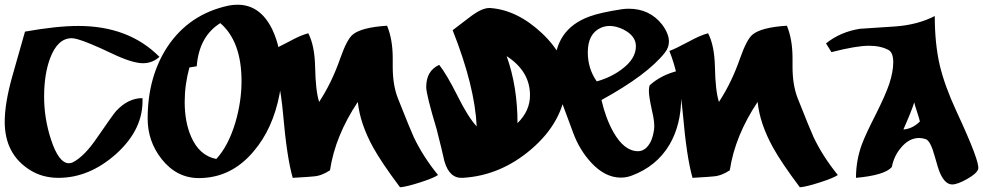

<svg xmlns="http://www.w3.org/2000/svg" viewBox="-45 -754 4168 814"><path d="M631 -513Q601 -486 561 -486Q516 -486 430 -527Q327 -576 283 -588Q268 -592 259 -592Q199 -592 167 -506Q142 -438 142 -344Q142 -252 171 -163Q204 -62 247 -62Q257 -62 266 -67Q314 -93 365 -168Q436 -271 447 -283Q498 -338 559 -338Q565 -208 448 -102Q334 0 203 0Q136 0 84 -32Q-25 -99 -25 -238Q-25 -313 5 -423Q24 -488 61 -620Q196 -644 287 -644Q501 -644 631 -513Z M1140 -354Q1112 -208 1030 -112Q935 1 798 1Q704 1 640 -80Q581 -155 581 -251Q581 -428 665 -556Q757 -694 923 -730Q942 -734 962 -734Q1058 -734 1109 -630Q1148 -548 1148 -441Q1148 -396 1140 -354ZM889 -656Q799 -600 789 -473L758 -468Q738 -395 738 -322Q738 -237 765 -175Q800 -94 872 -80Q923 -135 953 -235Q979 -324 979 -410Q979 -578 889 -656Z M1812 -12Q1793 1 1735.5 19.5Q1678 38 1651 40Q1573 -64 1537 -129Q1481 -231 1472 -322Q1470 -324 1469 -324Q1471 -324 1472 -322Q1376 -178 1354 -32Q1318 -8 1283 -6Q1280 -5 1196 0Q1171 -87 1155 -272Q1141 -430 1098 -538Q1123 -547 1179 -577Q1230 -605 1262 -613Q1289 -561 1291 -470Q1293 -368 1308 -322Q1362 -404 1398 -508Q1426 -587 1450 -607Q1487 -638 1596 -645Q1620 -587 1620 -507V-471Q1620 -393 1642 -337Q1696 -201 1709 -173Q1748 -91 1812 -12Z M2356 -394Q2344 -238 2207 -121Q2076 -9 1916 0Q1860 3 1839 -71Q1829 -117 1806 -207Q1762 -353 1762 -385Q1762 -454 1817 -479Q1847 -442 1895 -347Q1939 -258 1976 -218Q1968 -389 1874 -626Q1899 -645 1949.5 -683.5Q2000 -722 2033 -720Q2148 -712 2254 -612Q2365 -506 2356 -394ZM2149 -232Q2202 -284 2202 -350Q2202 -452 2103 -516Q2149 -387 2149 -232Z M2632 -9Q2610 -1 2587 -1Q2520 -1 2461 -65Q2412 -118 2385 -191Q2367 -238 2332 -334Q2306 -407 2306 -467Q2306 -630 2454 -684Q2500 -701 2592 -715Q2605 -717 2621 -717Q2709 -717 2762 -650Q2791 -611 2791 -578Q2791 -553 2774 -531Q2700 -437 2505 -330Q2523 -252 2555 -195Q2601 -113 2660 -113Q2693 -113 2714 -154Q2724 -176 2728 -205Q2732 -232 2719 -286Q2706 -345 2706 -368Q2706 -382 2709 -392Q2757 -436 2830 -454Q2843 -400 2843 -342Q2843 -225 2793 -140Q2738 -48 2632 -9ZM2651 -558Q2651 -602 2598 -629Q2567 -644 2540 -644Q2520 -644 2502 -636Q2447 -611 2447 -532Q2447 -463 2485 -409Q2546 -426 2592 -461Q2651 -505 2651 -558Z M3507 -12Q3488 1 3430.5 19.5Q3373 38 3346 40Q3268 -64 3232 -129Q3176 -231 3167 -322Q3165 -324 3164 -324Q3166 -324 3167 -322Q3071 -178 3049 -32Q3013 -8 2978 -6Q2975 -5 2891 0Q2866 -87 2850 -272Q2836 -430 2793 -538Q2818 -547 2874 -577Q2925 -605 2957 -613Q2984 -561 2986 -470Q2988 -368 3003 -322Q3057 -404 3093 -508Q3121 -587 3145 -607Q3182 -638 3291 -645Q3315 -587 3315 -507V-471Q3315 -393 3337 -337Q3391 -201 3404 -173Q3443 -91 3507 -12Z M4102 -37Q4096 -18 4055 5Q4014 28 3992 28Q3962 28 3941 -19Q3932 -39 3918 -91Q3900 -157 3880 -164Q3865 -169 3852 -169Q3809 -169 3775 -128Q3745 -93 3736 -46Q3706 -11 3584 0Q3584 -74 3609 -142Q3624 -183 3668 -269Q3709 -351 3725 -398Q3742 -450 3742 -490Q3742 -531 3722 -542Q3689 -560 3639 -560Q3585 -560 3480 -533L3457 -570Q3518 -619 3601 -632L3752 -642Q3846 -649 3918 -686Q3918 -570 3939 -478Q3960 -390 4010 -282Q4111 -65 4102 -37ZM3855 -239Q3852 -253 3843 -279.5Q3834 -306 3831 -320Q3820 -284 3785 -205Q3824 -208 3855 -239Z"/></svg>

Font: To Be Continued
Style: Regular
Weight: 400
Version: Macromedia Fontographer 4.1.4 9/2/97